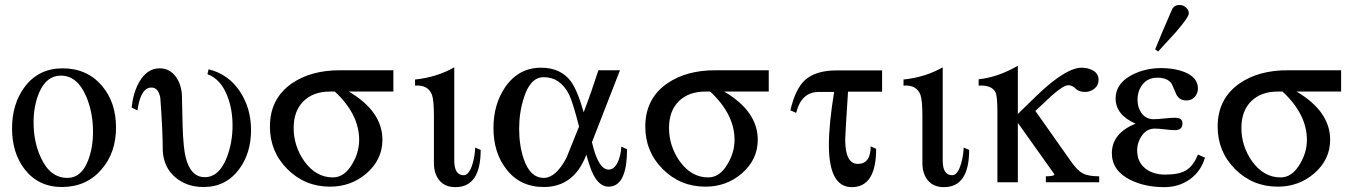

<svg xmlns="http://www.w3.org/2000/svg" viewBox="-20 -731 5470 770"><path d="M387.7 -52.2Q326.7 19 228 19Q133.8 19 78.1 -53.2Q28.3 -118.7 28.3 -215.8Q28.3 -314.5 79.1 -382.8Q135.3 -457 231 -457Q329.1 -457 389.2 -386.7Q445.3 -320.3 445.3 -219.7Q445.3 -119.1 387.7 -52.2ZM353 -202.6Q353 -280.3 325.7 -344.2Q290 -428.2 223.6 -427.7Q166 -427.7 136.7 -358.9Q114.7 -306.6 114.7 -240.2Q114.7 -161.1 144 -98.6Q181.2 -17.1 251 -17.6Q306.2 -17.6 333 -86.9Q353 -137.7 353 -202.6Z M986.8 -209Q986.8 -117.2 939 -52.2Q885.7 19 796.4 19Q728.5 19 682.6 -20.3Q636.7 -59.6 632.8 -126Q632.8 -202.6 623 -337.9Q615.7 -379.9 587.4 -379.9Q543.9 -379.9 531.2 -288.1L507.8 -299.8Q514.2 -358.4 537.6 -400.9Q569.3 -457 620.1 -457Q660.6 -457 685.1 -423.3Q706.5 -394 709.5 -351.1Q710.4 -309.1 712.4 -224.6Q715.3 -136.7 724.6 -100.6Q744.1 -20.5 801.3 -20.5Q858.9 -20.5 889.6 -99.6Q912.6 -159.2 912.6 -227.1Q912.6 -294.4 891.1 -347.2Q865.2 -413.6 812 -433.6L816.4 -453.1Q897 -433.6 943.4 -362.3Q986.8 -295.9 986.8 -209Z M1557.6 -363.8H1378.9Q1513.2 -284.7 1513.7 -170.9Q1513.7 -90.3 1448.7 -34.7Q1387.2 17.6 1303.7 17.6Q1203.1 17.6 1132.8 -52.5Q1062.5 -122.6 1062.5 -223.1Q1062.5 -335.4 1150.4 -396.5Q1228 -449.7 1344.2 -449.2H1557.6ZM1420.4 -169.9Q1420.4 -272.9 1322.8 -363.8H1303.7Q1235.8 -363.8 1196.8 -324.7Q1157.7 -286.1 1157.7 -217.8Q1157.7 -146 1199.7 -85.4Q1246.6 -19.5 1314.9 -19.5Q1361.8 -19.5 1393.1 -74.2Q1420.4 -120.1 1420.4 -169.9Z M1907.7 -129.9Q1907.7 19.5 1806.6 19.5Q1764.6 19.5 1742.4 -7.3Q1720.2 -34.2 1720.2 -76.7V-265.1Q1720.2 -329.1 1712.4 -350.6Q1696.8 -391.6 1644.5 -387.7V-412.1Q1731 -420.9 1801.8 -460.9V-86.9Q1801.8 -28.3 1839.8 -28.3Q1861.8 -28.3 1875.5 -75.2Q1884.8 -107.4 1885.7 -139.2Z M2494.6 -132.3Q2494.6 17.1 2420.9 17.6Q2384.3 17.6 2359.4 -30.8Q2346.7 -55.2 2331.5 -110.8Q2282.7 19 2160.6 19Q2064.9 19 2009.8 -53.7Q1959 -119.1 1959 -217.8Q1959 -312.5 2005.9 -381.3Q2059.6 -459.5 2149.9 -459.5Q2227.5 -459.5 2268.6 -405.8Q2295.4 -370.1 2320.8 -280.8Q2351.6 -361.3 2379.9 -449.2H2466.3L2354 -160.6Q2379.4 -50.8 2420.9 -50.8Q2445.3 -50.8 2460 -86.4Q2470.2 -112.3 2471.7 -143.1ZM2302.2 -223.6Q2276.9 -322.3 2262.2 -352.1Q2226.6 -421.9 2160.2 -421.4Q2106.9 -421.4 2081.1 -339.4Q2062 -280.8 2062 -214.4Q2062 -147.9 2080.1 -94.2Q2106 -17.6 2160.6 -17.6Q2209.5 -17.6 2252 -98.6Q2254.9 -104.5 2302.2 -223.6Z M3063 -363.8H2884.3Q3018.6 -284.7 3019 -170.9Q3019 -90.3 2954.1 -34.7Q2892.6 17.6 2809.1 17.6Q2708.5 17.6 2638.2 -52.5Q2567.9 -122.6 2567.9 -223.1Q2567.9 -335.4 2655.8 -396.5Q2733.4 -449.7 2849.6 -449.2H3063ZM2925.8 -169.9Q2925.8 -272.9 2828.1 -363.8H2809.1Q2741.2 -363.8 2702.1 -324.7Q2663.1 -286.1 2663.1 -217.8Q2663.1 -146 2705.1 -85.4Q2752 -19.5 2820.3 -19.5Q2867.2 -19.5 2898.4 -74.2Q2925.8 -120.1 2925.8 -169.9Z M3517.6 -363.3H3380.9Q3369.6 -187 3369.6 -171.9Q3369.6 -73.7 3420.4 -73.7Q3471.7 -73.7 3471.7 -144L3493.7 -134.3Q3493.7 19.5 3396 19.5Q3304.2 19.5 3304.2 -149.4Q3304.2 -233.4 3325.2 -362.3H3263.7Q3193.8 -362.3 3172.9 -278.3L3149.9 -288.6Q3168.9 -372.6 3207.5 -409.2Q3251 -448.7 3335 -448.7H3517.6Z M3866.7 -129.9Q3866.7 19.5 3765.6 19.5Q3723.6 19.5 3701.4 -7.3Q3679.2 -34.2 3679.2 -76.7V-265.1Q3679.2 -329.1 3671.4 -350.6Q3655.8 -391.6 3603.5 -387.7V-412.1Q3689.9 -420.9 3760.7 -460.9V-86.9Q3760.7 -28.3 3798.8 -28.3Q3820.8 -28.3 3834.5 -75.2Q3843.8 -107.4 3844.7 -139.2Z M4388.2 0H4174.3V-23.9Q4208.5 -23.9 4208.5 -32.2Q4208.5 -33.2 4062 -238.3V0H3980V-280.8Q3980 -344.2 3972.7 -359.9Q3958.5 -390.6 3904.8 -387.7V-413.1Q3981.4 -420.9 4062 -467.3V-273.9Q4153.8 -364.7 4180.7 -386.7Q4267.1 -459.5 4316.9 -459.5Q4343.8 -459.5 4362.8 -448.7Q4385.7 -436 4385.7 -410.6Q4385.7 -389.2 4369.4 -375.7Q4353 -362.3 4331.1 -362.3Q4307.1 -362.3 4293.7 -375.7Q4280.3 -389.2 4263.7 -389.2Q4244.6 -389.2 4195.8 -345.7Q4164.1 -316.4 4132.3 -286.1L4274.9 -84Q4300.8 -46.9 4322.8 -35.4Q4344.7 -23.9 4388.2 -23.9Z M4812.5 -98.6Q4795.9 -43.5 4752 -12Q4708 19.5 4649.4 19.5Q4571.8 19.5 4513.7 -9.3Q4439.5 -45.9 4439 -116.2Q4439 -196.8 4534.2 -234.9Q4454.1 -270.5 4454.1 -335.9Q4454.1 -396 4519 -430.2Q4572.3 -458 4637.7 -458Q4689.9 -458 4729.5 -442.4Q4784.2 -420.9 4784.2 -376Q4784.2 -356.9 4771.5 -342.5Q4758.8 -328.1 4738.8 -328.1Q4709.5 -328.1 4697.8 -352.1Q4688.5 -373.5 4678.7 -395.5Q4662.1 -419.4 4621.1 -419.4Q4584.5 -419.4 4563.2 -393.6Q4542 -367.7 4542 -330.6Q4542 -299.8 4557.6 -277.8Q4575.2 -253.4 4605.5 -252.9Q4620.6 -252.9 4649.4 -255.9Q4678.2 -258.8 4692.4 -258.8Q4722.7 -258.8 4722.2 -235.8Q4722.2 -209 4691.4 -209Q4678.7 -209 4651.9 -212.2Q4625 -215.3 4611.3 -215.3Q4579.6 -215.3 4560.1 -188Q4540.5 -160.6 4540.5 -127.4Q4540.5 -80.6 4574.2 -54.7Q4605 -30.8 4652.8 -30.8Q4707.5 -30.8 4734.9 -46.9Q4765.6 -64.5 4784.2 -111.3ZM4747.6 -677.2Q4747.6 -662.1 4694.3 -600.6Q4659.7 -562.5 4624.5 -524.4L4612.8 -533.2Q4634.3 -587.9 4680.7 -693.8Q4689.5 -711.4 4710.9 -710.9Q4724.6 -710.9 4736.1 -701.2Q4747.6 -691.4 4747.6 -677.2Z M5358.4 -363.8H5179.7Q5314 -284.7 5314.5 -170.9Q5314.5 -90.3 5249.5 -34.7Q5188 17.6 5104.5 17.6Q5003.9 17.6 4933.6 -52.5Q4863.3 -122.6 4863.3 -223.1Q4863.3 -335.4 4951.2 -396.5Q5028.8 -449.7 5145 -449.2H5358.4ZM5221.2 -169.9Q5221.2 -272.9 5123.5 -363.8H5104.5Q5036.6 -363.8 4997.6 -324.7Q4958.5 -286.1 4958.5 -217.8Q4958.5 -146 5000.5 -85.4Q5047.4 -19.5 5115.7 -19.5Q5162.6 -19.5 5193.8 -74.2Q5221.2 -120.1 5221.2 -169.9Z"/></svg>

Font: Accordance
Style: Regular
Weight: 400
Version: Version 1.1 (build May 11, 2018) Miklal Software Solutions, 